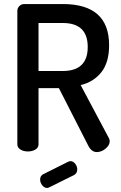

<svg xmlns="http://www.w3.org/2000/svg" viewBox="-20 -751 599 952"><path d="M347 117 226 177Q218 181 214 181Q200 181 189.5 168Q179 155 179 139Q179 121 194 113L318 51Q324 48 329 48Q343 48 353 61Q363 74 363 89Q363 108 347 117ZM66 -35V-697Q66 -711 76 -721Q86 -731 101 -731H291Q521 -731 521 -527Q521 -442 483 -393.5Q445 -345 380 -329L520 -66Q524 -59 524 -51Q524 -31 503.5 -14Q483 3 460 3Q434 3 418 -28L272 -314H171V-35Q171 -19 155.5 -9.5Q140 0 118 0Q97 0 81.5 -9.5Q66 -19 66 -35ZM291 -637H171V-399H291Q415 -399 415 -518Q415 -637 291 -637Z"/></svg>

Font: Dosis
Style: SemiBold
Weight: 600
Designer: Edgar Tolentino, Pablo Impallari, Igino Marini
Foundry: Edgar Tolentino, Pablo Impallari, Igino Marini
Version: Version 1.007